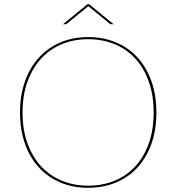

<svg xmlns="http://www.w3.org/2000/svg" viewBox="-20 -884 837 911"><path d="M519 -769H509Q506.5 -769 504 -769.8Q501.5 -770.5 499 -773L401 -853L399 -855L397 -853L299 -773Q294.5 -769 289 -769H279L395 -864H403ZM722 -350Q722 -267 698.2 -201Q674.5 -135 631.8 -88.8Q589 -42.5 529.5 -17.8Q470 7 398 7Q326.5 7 267.2 -17.8Q208 -42.5 165.2 -88.8Q122.5 -135 98.8 -201Q75 -267 75 -350Q75 -432.5 98.8 -498.8Q122.5 -565 165.2 -611.5Q208 -658 267.2 -683Q326.5 -708 398 -708Q470 -708 529.5 -683.2Q589 -658.5 631.8 -612Q674.5 -565.5 698.2 -499.2Q722 -433 722 -350ZM709 -350Q709 -431.5 686.2 -496Q663.5 -560.5 622.5 -605.5Q581.5 -650.5 524.2 -674.2Q467 -698 398 -698Q330 -698 273 -674.2Q216 -650.5 174.8 -605.5Q133.5 -560.5 110.2 -496Q87 -431.5 87 -350Q87 -268.5 110.2 -204.2Q133.5 -140 174.8 -95.2Q216 -50.5 273 -26.8Q330 -3 398 -3Q467 -3 524.2 -26.8Q581.5 -50.5 622.5 -95.2Q663.5 -140 686.2 -204.2Q709 -268.5 709 -350Z"/></svg>

Font: Lato TR Hairline
Style: Regular
Weight: 250
Designer: Lukasz Dziedzic
Foundry: Lukasz Dziedzic
Version: Version 1.104 2013